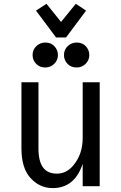

<svg xmlns="http://www.w3.org/2000/svg" viewBox="-20 -962 626 992"><path d="M424.8 -907.2 321.3 -768.6H269.5L166 -907.2L220.2 -942.4L295.4 -848.6L371.6 -942.4ZM376 -742.2Q404.8 -742.2 421.9 -724.6Q441.4 -704.6 441.4 -677.7Q441.4 -650.9 421.9 -631.8Q402.8 -613.3 376 -613.3Q348.1 -613.3 330.1 -630.9Q310.5 -649.9 310.5 -677.7Q310.5 -705.6 330.1 -723.9Q349.6 -742.2 376 -742.2ZM213.9 -742.2Q242.7 -742.2 259.8 -724.6Q279.3 -704.6 279.3 -677.7Q279.3 -650.9 259.8 -631.8Q240.7 -613.3 213.9 -613.3Q186 -613.3 168 -630.9Q148.4 -649.9 148.4 -677.7Q148.4 -705.6 168 -723.9Q187.5 -742.2 213.9 -742.2ZM495.1 0H407.2V-115.7Q365.7 9.8 252.4 9.8Q183.1 9.8 135.3 -44.9Q90.8 -95.7 90.8 -195.8V-537.1H178.7V-195.8Q178.7 -127 203.6 -95.2Q227.1 -64.9 273.9 -64.9Q323.2 -64.9 358.4 -106.9Q407.2 -165 407.2 -248V-537.1H495.1Z"/></svg>

Font: Consola Mono
Style: Book
Weight: 400
Monospace: yes
Designer: Wojciech Kalinowski "wmk69" (wmk69@o2.pl)
Foundry: Wojciech Kalinowski "wmk69" (wmk69@o2.pl)
Version: Version 2.1.0